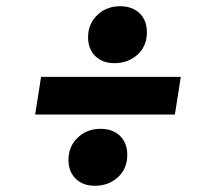

<svg xmlns="http://www.w3.org/2000/svg" viewBox="-20 -658 667 617"><path d="M112 -411H561L542 -290H93ZM200 -144Q200 -187 229.5 -215.5Q259 -244 303 -244Q342 -244 365.5 -221.5Q389 -199 389 -160Q389 -116 359 -88.5Q329 -61 285 -61Q246 -61 223 -84Q200 -107 200 -144ZM263 -538Q263 -581 292.5 -609.5Q322 -638 366 -638Q405 -638 428.5 -615.5Q452 -593 452 -554Q452 -510 422 -482.5Q392 -455 348 -455Q309 -455 286 -478Q263 -501 263 -538Z"/></svg>

Font: Bitter Pro ExtraBold
Style: Italic
Weight: 800
Italic angle: -9°
Designer: Sol Matas, and Bitter project Authors
Foundry: Sol Matas
Version: Version 1.010